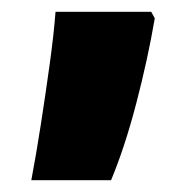

<svg xmlns="http://www.w3.org/2000/svg" viewBox="-20 -166 327 325"><path d="M33 139Q41 97 49 45.5Q57 -6 64 -56.5Q71 -107 74 -146H236L242 -135Q230 -65 210.5 9.5Q191 84 168 139Z"/></svg>

Font: Noto Sans Oriya Cond Blk
Style: Regular
Weight: 900
Width: 3
Designer: Amélie Bonet and Sol Matas
Foundry: Google LLC
Version: Version 2.006; ttfautohint (v1.8.4.7-5d5b)